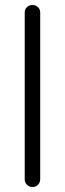

<svg xmlns="http://www.w3.org/2000/svg" viewBox="-20 -723 261 769"><path d="M141 -5Q141 8 132 17Q123 26 110 26Q97 26 88 17Q79 8 79 -5V-673Q79 -686 88 -694.5Q97 -703 110 -703Q123 -703 132 -694.5Q141 -686 141 -673Z"/></svg>

Font: Libertine Sup Medium
Style: Regular
Weight: 500
Designer: Bastien Sozeau
Foundry: NBR — Bastien Sozeau
Version: Version 2.003; ttfautohint (v1.8.4.7-5d5b);gftools[0.9.33]